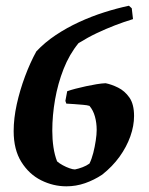

<svg xmlns="http://www.w3.org/2000/svg" viewBox="-20 -644 525 676"><path d="M213.7 12Q167.4 12 124.9 -9.2Q82.4 -30.4 55.3 -73.7Q28.1 -116.9 28.1 -182.5Q28.1 -227 39 -276.8Q50 -326.6 68.2 -375.3Q86.4 -424 107.9 -463Q137.9 -495 176.6 -520.7Q215.3 -546.5 258.7 -566.4Q302.1 -586.4 346.8 -600.6Q391.5 -614.8 433.9 -623.8L443.9 -614.9L448.3 -576.7Q416.6 -567.1 384.7 -554.8Q352.9 -542.5 321.1 -527.5Q289.4 -512.5 256.4 -492Q224.2 -452.8 203.9 -401.2Q183.7 -349.7 173.9 -293.7Q164.1 -237.7 164.1 -183.5Q164.1 -153.3 168.2 -125.7Q172.3 -98 181 -75.8Q189.2 -68.6 201.1 -62.2Q212.9 -55.7 224.7 -51.6Q236.5 -47.4 244 -47.4Q256.8 -50 270.5 -55.2Q284.3 -60.4 295 -68.1Q302.9 -84.1 308.4 -105.6Q313.9 -127.2 317.1 -149Q320.4 -170.7 320.4 -186.6Q320.4 -211.3 314.3 -233.5Q308.2 -255.7 295 -271.2Q287.4 -273.8 272.2 -275Q257.1 -276.3 241.1 -277.5Q225.2 -278.8 213.5 -279.2L210.2 -288.7L216.6 -322.8Q229.1 -327.3 246.5 -331.8Q263.9 -336.4 282.8 -340.4Q301.8 -344.5 319.9 -347.5Q338 -350.5 351.9 -351Q372.5 -347 395.8 -335.5Q419.1 -324.1 435.6 -300.6Q452 -277.2 452 -235.7Q452 -200.8 438.9 -163.9Q425.8 -127 401 -92.4Q376.1 -57.8 339.7 -29Q311.2 -10.1 279.3 1Q247.5 12 213.7 12Z"/></svg>

Font: Labrada
Style: Italic
Weight: 400
Italic angle: -7°
Designer: Mercedes Jáuregui
Foundry: Omnibus-Type Team
Version: Version 1.000